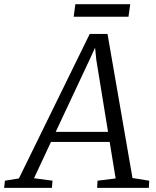

<svg xmlns="http://www.w3.org/2000/svg" viewBox="-80 -914 761 934"><path d="M-60 0 -56 -35 12 -46 356.5 -749H443L564.5 -48L646 -35L644 0H392.5L394.5 -35L482.5 -46L453.5 -223.5H168L85.5 -47L175.5 -35L172.5 0ZM191 -272.5H445.5L388.5 -623L382.5 -682L358 -628.5ZM286.5 -893.5H553.5L545 -832.5H278.5Z"/></svg>

Font: Merriweather Light 18pt Light
Style: Italic
Weight: 300
Italic angle: -7.8°
Version: Version 2.101